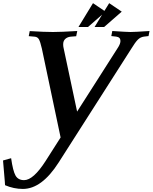

<svg xmlns="http://www.w3.org/2000/svg" viewBox="-83 -934 985 1239"><path d="M764.6 -620.1 295.4 114.7Q186.5 285.2 64.5 285.2Q6.3 285.2 -50.3 261.2Q-50.8 257.8 -51.3 249Q-51.8 240.2 -51.8 238.8V239.3Q-60.1 140.1 -63.5 101.6L-11.2 86.9Q0.5 169.4 17.3 199Q34.2 228.5 72.3 228.5Q132.3 228.5 211.9 104Q224.1 84.5 257.3 32.7Q290.5 -19 308.1 -46.9Q291 -127.9 186.5 -623.5V-623Q177.2 -663.6 168.5 -679.7Q159.7 -695.8 141.1 -697.3Q136.2 -697.8 119.6 -699.2Q103 -700.7 102.5 -700.7L108.9 -733.4Q203.6 -727.5 258.8 -727.5Q311 -727.5 415.5 -733.9L408.7 -700.2L372.1 -697.3H372.6Q352.1 -695.3 338.4 -682.9Q324.7 -670.4 324.7 -648.4Q324.7 -635.3 326.7 -627.4L414.6 -213.9Q459 -283.2 547.6 -422.1Q636.2 -561 680.7 -630.9Q694.3 -653.3 694.3 -669.9Q694.3 -694.3 666.5 -697.8L635.3 -701.2L641.6 -733.9Q735.8 -727.5 758.8 -727.5Q786.6 -727.5 881.8 -733.9L875.5 -701.2L846.2 -697.8Q823.2 -694.8 806.4 -678Q789.6 -661.1 764.6 -620.1ZM484.9 -759.8H423.3L517.1 -913.6L590.8 -863.8L621.6 -913.6L702.6 -858.9L588.9 -759.8H527.3L576.2 -839.8Z"/></svg>

Font: Flanker
Style: Bold Italic
Weight: 700
Italic angle: -12°
Designer: Flanker
Version: Version 2.000